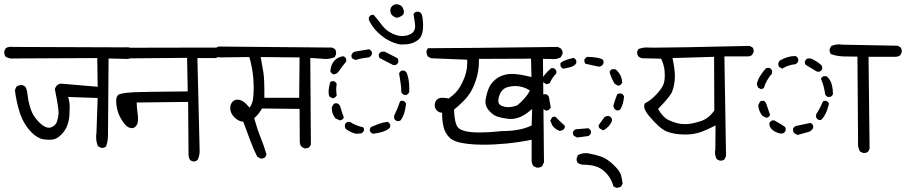

<svg xmlns="http://www.w3.org/2000/svg" viewBox="-23 -774 4299 911"><path d="M237.3 -350.6Q254.9 -264.6 254.9 -239.7Q254.9 -237.3 254.9 -234.9Q252.9 -213.9 247.1 -196.3Q240.2 -177.2 218.3 -169.4Q213.4 -168 207.3 -168Q201.2 -168 193.4 -171.4Q178.7 -177.7 162.1 -194.3Q133.8 -222.7 122.6 -256.3Q111.3 -291 107.9 -323.2Q105 -352.5 96.2 -363.8L82.5 -370.6Q81.1 -370.6 77.4 -370.6Q73.7 -370.6 67.6 -369.1Q61.5 -367.7 56.2 -363.8Q49.8 -355.5 47.9 -344.7Q54.7 -289.6 71.3 -238.3Q89.8 -183.1 126.5 -146Q155.8 -117.2 182.1 -113.3Q198.2 -110.8 210.4 -110.8Q222.7 -110.8 231.4 -112.8Q253.9 -117.2 277.3 -146Q291 -163.1 296.9 -180.7Q304.7 -203.1 306.2 -225.6Q307.6 -248 307.6 -268.3Q307.6 -288.6 301.8 -308.6L300.3 -314L440.4 -309.1L434.6 -142.1Q433.1 -132.3 433.1 -123Q433.1 -99.1 442.4 -79.6L456.5 -72.8Q459 -72.3 460.2 -72.3Q461.4 -72.3 462.4 -72.3Q463.4 -72.3 465.6 -72.5Q467.8 -72.8 469.7 -73.5Q471.7 -74.2 473.1 -74.7Q477.1 -76.2 480 -78.6Q489.3 -104 489.3 -131.8L492.2 -496.6L568.4 -494.6Q572.8 -494.1 576.7 -494.1Q593.3 -494.1 607.4 -502.9L614.3 -517.1Q614.7 -519 614.7 -521.5Q614.7 -533.2 607.9 -541.5Q595.7 -549.8 579.6 -549.8Q576.7 -549.8 572.8 -549.3L40 -551.3Q34.2 -552.2 29.1 -552.2Q23.9 -552.2 19.5 -551.3Q10.7 -549.8 3.9 -544.9L-2.9 -531.2Q-2.9 -529.8 -2.9 -528.8Q-2.9 -515.1 3.4 -505.4Q17.6 -496.1 35.2 -496.1Q38.1 -496.1 41.5 -496.6L438.5 -498.5L440.4 -362.3L275.4 -376.5Q271.5 -377 268.1 -377Q256.3 -377 249 -370.1Q239.3 -361.3 237.3 -350.6Z M891.6 -8.3Q894 -7.8 897.2 -7.8Q900.4 -7.8 905 -9.5Q909.7 -11.2 914.6 -15.1Q924.3 -34.7 924.3 -57.6L913.6 -498.5H998Q1007.8 -499.5 1017.1 -505.9L1023.9 -519.5Q1023.9 -520.5 1023.9 -523.7Q1023.9 -526.9 1022.5 -532.2Q1021 -537.6 1017.6 -542.5L1003.9 -548.3L531.2 -547.4L518.1 -540.5L511.2 -528.3Q511.2 -526.9 511.2 -523.2Q511.2 -519.5 512.7 -514.2Q514.2 -508.8 517.6 -503.9Q525.4 -498.5 536.6 -496.6L864.7 -499.5L867.7 -340.3Q650.4 -338.4 612.1 -336.4Q573.7 -334.5 548.8 -328.6Q541 -327.1 536.6 -322.3Q528.3 -314 528.3 -295.9Q528.3 -278.8 531.7 -262Q535.2 -245.1 540.5 -231.9Q551.8 -206.5 566.4 -188Q583.5 -166 602.5 -166Q612.8 -166 620.1 -173.8Q629.9 -183.1 631.3 -199.2Q631.8 -205.6 631.8 -214.8Q631.8 -224.1 629.2 -241.2Q626.5 -258.3 625.5 -287.6L869.6 -290.5L871.6 -36.1Q872.6 -25.4 878.9 -14.2Z M1424.8 -69.8Q1437 -69.8 1445.3 -76.2L1452.1 -88.9L1449.2 -499L1502.9 -495.6Q1512.7 -494.1 1521.5 -494.1Q1545.4 -494.1 1565.4 -503.4L1571.3 -516.6Q1571.8 -519.5 1571.8 -522.9Q1571.8 -533.2 1565.9 -541.5L1552.2 -548.3L1013.2 -553.2L1000 -546.4L994.1 -534.2Q993.7 -531.2 993.7 -527.8Q993.7 -517.6 999.5 -509.8Q1008.3 -503.4 1018.6 -501.5L1160.2 -503.4Q1168 -475.6 1172.9 -448.7Q1180.7 -405.3 1180.7 -356.4Q1180.7 -320.3 1177.2 -301.8Q1173.3 -281.7 1164.6 -268.1L1161.1 -263.2Q1151.9 -273.9 1145 -280.8Q1138.2 -287.6 1130.4 -293Q1116.7 -301.3 1104 -301.3Q1086.4 -301.3 1076.7 -286.6Q1069.3 -275.4 1069.3 -259.8Q1069.3 -237.3 1090.3 -216.3Q1107.4 -199.2 1128.9 -196.8L1131.3 -196.3Q1147.9 -152.8 1163.1 -110.8Q1178.2 -68.8 1198.2 -29.8L1212.9 -22Q1214.8 -21.5 1216.8 -21.5Q1227.5 -21.5 1235.4 -28.3L1241.7 -40.5Q1229.5 -82.5 1213.4 -122.1Q1197.3 -161.6 1183.1 -213.4Q1189.5 -218.8 1193.4 -223.1Q1208 -237.8 1220.7 -259.3L1398.4 -257.3L1399.4 -102.5Q1399.4 -86.9 1408.7 -76.7L1422.4 -69.8Q1423.8 -69.8 1424.8 -69.8ZM1231.4 -310.1Q1231.4 -325.7 1231.4 -344.2Q1231.4 -362.8 1230.5 -387.7Q1229.5 -412.6 1226.6 -431.2Q1220.7 -467.8 1213.9 -503.4L1398.4 -501.5L1396.5 -310.1Z M1704.1 -158.2Q1704.1 -165 1700.7 -169.9Q1666.5 -176.8 1637.2 -195.8H1627Q1616.7 -191.9 1613.8 -182.6Q1613.3 -179.7 1613.3 -177.2Q1613.3 -169.9 1616.7 -163.1Q1638.7 -146 1666.5 -139.2L1690.4 -141.1Q1699.7 -145 1703.6 -153.8Q1704.1 -155.8 1704.1 -158.2ZM1828.6 -182.6Q1824.7 -191.4 1816.4 -195.8Q1795.4 -193.8 1775.9 -186.8Q1756.3 -179.7 1737.3 -171.4L1731.9 -162.6V-152.3Q1736.8 -143.6 1745.1 -139.2Q1795.4 -144.5 1819.3 -161.6Q1826.2 -166.5 1828.6 -171.9ZM1865.2 -199.2Q1873 -199.2 1877.9 -203.1Q1897.9 -228.5 1903.8 -282.7Q1899.4 -291.5 1890.6 -295.4Q1888.2 -295.9 1886.7 -295.9Q1885.3 -295.9 1883.3 -295.9Q1878.9 -295.4 1875 -292.5Q1863.3 -257.8 1847.2 -225.6V-211.9Q1851.1 -203.6 1860.4 -199.7Q1862.8 -199.2 1865.2 -199.2ZM1577.1 -283.7Q1574.2 -284.2 1571.8 -284.2Q1564 -284.2 1560.1 -280.3L1551.3 -265.1Q1551.3 -263.2 1551.3 -260.7Q1551.3 -233.4 1568.4 -212.4L1590.3 -202.6L1596.2 -204.6Q1605 -208 1608.4 -216.8Q1598.1 -242.7 1590.8 -271L1585.4 -277.8Q1582 -281.7 1577.1 -283.7ZM1574.7 -321.8Q1572.3 -336.4 1572.3 -350.1Q1572.3 -363.8 1574.7 -376.5Q1570.3 -384.3 1562 -389.2Q1561 -389.2 1560.1 -389.2Q1550.3 -389.2 1543.9 -385.3Q1536.1 -356.4 1536.1 -337.9Q1536.1 -325.2 1539.6 -316.4L1555.2 -307.6L1562 -309.1Q1570.3 -313 1574.7 -321.8ZM1882.8 -439Q1875 -435.1 1870.6 -426.3Q1873.5 -404.3 1876.5 -388.2Q1881.3 -361.3 1881.3 -336.9Q1885.3 -327.6 1894.5 -323.7H1905.3Q1914.6 -327.6 1918.5 -336.9Q1918.9 -344.7 1918.9 -356Q1918.9 -393.6 1908.7 -423.3Q1904.8 -434.6 1894.5 -439ZM1619.6 -494.1Q1615.7 -502.9 1606.9 -507.3Q1580.6 -504.4 1564 -486.3Q1546.4 -468.3 1544.4 -434.6Q1548.8 -426.3 1557.6 -421.4Q1558.6 -421.4 1559.6 -421.4Q1570.8 -421.4 1579.6 -430.2Q1585.4 -436 1594 -448.7Q1602.5 -461.4 1619.6 -481.9ZM1867.2 -482.9Q1867.2 -490.7 1863.3 -497.6L1802.7 -528.8H1787.1Q1778.8 -524.9 1773.9 -515.6Q1773.9 -514.2 1773.9 -513.2Q1773.9 -503.9 1778.3 -498.5L1842.8 -465.3H1853.5Q1862.8 -469.2 1866.7 -478.5Q1867.2 -481 1867.2 -482.9ZM1741.7 -527.3Q1736.8 -535.6 1728.5 -540.5L1660.2 -528.8Q1649.9 -524.9 1645 -514.2Q1644.5 -511.7 1644.5 -509.3Q1644.5 -502 1647.5 -497.6L1662.6 -489.3Q1693.4 -498.5 1726.6 -501.5Q1736.8 -505.4 1741.7 -516.6ZM1740.2 -703.6Q1731 -699.7 1727.1 -690.4V-679.7Q1743.2 -646 1768.3 -621.6Q1793.5 -597.2 1819.8 -583Q1846.2 -568.8 1875.5 -563Q1880.4 -563 1886.2 -563Q1919.4 -563 1939 -571.8Q1949.2 -576.2 1960 -584Q1980 -599.1 1983.4 -632.3Q1984.4 -642.6 1984.4 -648.4Q1984.4 -654.3 1984.4 -660.6Q1984.4 -667 1983.2 -679.2Q1981.9 -691.4 1979 -703.6Q1975.1 -713.9 1964.8 -718.3H1952.1Q1942.4 -714.4 1939 -706.5Q1941.9 -687.5 1945.8 -663.6Q1946.8 -656.7 1946.8 -650.9Q1946.8 -621.1 1919.9 -609.9Q1910.6 -606 1901.4 -604.5Q1892.1 -603 1884.8 -603Q1863.3 -603 1839.4 -614.3Q1808.6 -628.4 1788.1 -656.2Q1768.6 -682.1 1750 -703.6ZM1893.6 -717.3Q1893.6 -722.2 1891.6 -727.5Q1886.2 -747.6 1869.6 -752Q1863.3 -753.9 1859.6 -753.9Q1856 -753.9 1853.5 -753.4Q1844.7 -752 1836.9 -744.1Q1829.1 -736.3 1829.1 -725.1Q1829.1 -710.4 1837.4 -701.9Q1845.7 -693.4 1858.9 -689.9Q1870.1 -690.4 1884.3 -699.7Q1893.6 -706.1 1893.6 -717.3Z M2527.3 21.5Q2540 21.5 2549.3 14.6L2558.1 -3.9L2553.2 -494.6H2557.6Q2579.1 -494.6 2591.3 -494.1Q2603.5 -493.7 2605 -493.7Q2623.5 -493.7 2638.2 -502.9L2646 -518.1Q2646.5 -520 2646.5 -522Q2646.5 -534.2 2638.7 -543.5L2624 -551.3Q2145.5 -545.4 2030.3 -545.4Q2016.1 -545.4 2007.3 -545.4L2000.5 -532.2Q2000.5 -530.8 2000.5 -529.8Q2000.5 -515.6 2007.8 -505.4L2022.5 -497.6L2193.8 -490.7Q2193.8 -482.9 2193.8 -474.4Q2193.8 -465.8 2192.4 -451.2Q2187 -408.7 2159.2 -361.3Q2141.1 -331.1 2107.9 -308.1L2106.4 -306.6Q2088.9 -310.1 2077.1 -310.1Q2061 -310.1 2053.7 -304.2Q2039.6 -293 2039.6 -274.9Q2039.6 -260.3 2049.8 -250Q2060.1 -239.7 2070.3 -239.7H2074.7V-235.4Q2074.7 -202.6 2081.3 -172.9Q2087.9 -143.1 2109.9 -121.1Q2131.8 -99.1 2192.9 -91.8Q2230 -87.4 2266.6 -87.4Q2382.3 -87.4 2494.1 -109.9L2499.5 -110.8V-12.7Q2499.5 2 2507.8 14.2L2522.5 21Q2524.9 21.5 2527.3 21.5ZM2355.5 -151.9Q2314.5 -147.5 2290.3 -146.5Q2266.1 -145.5 2251 -145.5Q2170.9 -145.5 2149.9 -169.4Q2133.3 -189 2131.3 -253.9Q2175.3 -290 2197.5 -318.8Q2219.7 -347.7 2234.6 -392.1Q2249.5 -436.5 2249.5 -484.4Q2249.5 -487.3 2249.5 -494.6L2496.6 -495.6L2498.5 -408.2L2493.2 -409.7Q2439.5 -423.3 2405.8 -423.3Q2396.5 -423.3 2388.7 -422.4Q2353.5 -417.5 2329.8 -398.7Q2306.2 -379.9 2296.4 -356.2Q2286.6 -332.5 2281.2 -302.7Q2280.3 -296.9 2280.3 -291Q2280.3 -270 2294.9 -252Q2314 -228.5 2336.7 -220.9Q2359.4 -213.4 2386.2 -210.4Q2393.1 -209.5 2398.2 -209.5Q2403.3 -209.5 2407.7 -209.7Q2412.1 -210 2417 -210.9Q2427.2 -212.4 2437 -215.8Q2461.9 -223.6 2494.1 -250.5L2502 -256.8L2499.5 -178.7L2497.1 -177.7Q2444.3 -151.9 2355.5 -151.9ZM2433.1 -275.4Q2422.4 -270.5 2411.1 -268.1Q2399.9 -265.6 2385.3 -265.6Q2374.5 -265.6 2363.8 -269.5Q2353 -272.9 2348.1 -277.8Q2341.3 -284.2 2341.3 -295.2Q2341.3 -306.2 2345 -317.1Q2348.6 -328.1 2352.5 -335Q2364.7 -355.5 2387.2 -361.3Q2404.8 -365.7 2421.9 -365.7Q2444.3 -365.7 2466.3 -357.4Q2477.5 -353 2487.8 -346.7L2491.2 -344.2L2489.3 -340.8Q2476.1 -313.5 2433.1 -275.4Z M2902.8 116.7Q2916 116.7 2924.3 110.4L2931.2 97.7Q2929.2 75.7 2923.1 55.7Q2917 35.6 2887.5 7.6Q2857.9 -20.5 2830.1 -30.8Q2801.8 -40.5 2771 -45.9Q2763.2 -47.4 2755.9 -47.4Q2736.3 -47.4 2719.2 -38.1L2713.4 -23.4Q2712.9 -21 2712.9 -18.6Q2712.9 -7.8 2718.8 -0.5Q2728.5 5.4 2739.7 7.3Q2777.3 7.3 2802.7 15.1Q2831.5 23.4 2855.5 49.8Q2878.4 75.2 2887.7 110.4L2900.4 116.7Q2901.9 116.7 2902.8 116.7ZM2780.8 -152.3Q2776.9 -161.6 2767.6 -165.5L2709 -160.6Q2699.7 -156.7 2695.8 -147.5Q2695.3 -145 2695.3 -142.6Q2695.3 -135.3 2699.2 -130.4L2714.8 -121.6L2767.6 -128.4Q2776.9 -132.3 2780.8 -141.6ZM2612.3 -220.2Q2611.3 -220.2 2609.6 -220.2Q2607.9 -220.2 2605.5 -220.2Q2600.1 -219.2 2596.2 -216.8L2587.9 -201.2L2598.6 -177.2Q2612.8 -159.7 2632.3 -152.8L2642.6 -154.8Q2652.3 -158.7 2656.7 -168V-177.7Q2632.8 -198.2 2612.3 -220.2ZM2862.8 -223.6Q2853 -223.6 2844.7 -217.8L2817.9 -180.7Q2817.4 -178.7 2817.4 -176.8Q2817.4 -170.4 2821.3 -165.5L2837.4 -156.2L2843.3 -157.2Q2869.1 -172.9 2880.4 -199.2V-210Q2876.5 -219.2 2867.2 -223.1Q2864.7 -223.6 2862.8 -223.6ZM2564 -327.1Q2556.2 -327.1 2549.3 -323.2L2540.5 -307.1Q2540 -302.7 2540 -298.8Q2540 -276.4 2550.8 -259.3L2568.4 -248.5L2576.7 -250.5Q2585.4 -254.4 2590.3 -263.7Q2585.4 -294.4 2581.5 -314Q2577.6 -322.8 2568.4 -326.7Q2565.9 -327.1 2564 -327.1ZM2906.7 -250Q2914.1 -250 2919.4 -253.9Q2935.1 -277.3 2938 -317.4Q2933.6 -326.7 2924.8 -330.6Q2923.3 -330.6 2921.9 -330.6Q2920.4 -330.6 2918.7 -330.6Q2917 -330.6 2914.6 -330.1Q2909.7 -329.1 2905.8 -327.1Q2895 -300.3 2887.2 -272.5L2889.2 -264.2Q2893.1 -254.4 2902.3 -250.5Q2904.8 -250 2906.7 -250ZM2881.8 -445.8Q2873 -441.9 2869.1 -433.1Q2877.4 -402.3 2893.6 -376.5L2909.7 -367.2L2916.5 -368.7Q2924.8 -372.6 2929.2 -381.8Q2928.2 -404.3 2918 -421.4Q2908.2 -438.5 2895.5 -445.8ZM2592.3 -450.7Q2556.6 -419.4 2550.3 -400.4L2556.2 -381.8L2571.8 -374L2585.4 -379.4Q2596.2 -404.8 2616.7 -425.8V-437.5Q2612.8 -446.8 2603.5 -450.7ZM2711.4 -486.3Q2707.5 -495.1 2698.7 -499.5Q2649.4 -487.8 2637.7 -476.1L2636.2 -474.1V-460.9Q2641.1 -452.1 2648.9 -447.8Q2672.4 -451.7 2689.5 -457.5Q2705.1 -463.4 2711.4 -474.6ZM2840.3 -473.6Q2840.8 -476.1 2840.8 -477.8Q2840.8 -479.5 2840.8 -481.4Q2840.3 -486.3 2836.9 -491.2Q2820.8 -502.4 2762.7 -504.4Q2754.4 -500 2749.5 -491.2Q2749.5 -489.7 2749.5 -487.1Q2749.5 -484.4 2750.5 -480Q2751.5 -475.6 2754.4 -471.7Q2786.6 -464.4 2818.4 -457.5L2826.7 -459.5Q2836.4 -463.4 2840.3 -473.6Z M3391.1 -12.2Q3394 -11.7 3397 -11.7Q3406.7 -11.7 3414.1 -17.6L3421.9 -33.2L3414.1 -506.3H3526.9Q3537.6 -507.3 3545.9 -513.7L3552.7 -526.9Q3553.2 -528.8 3553.2 -530.3Q3553.2 -531.7 3553 -533.4Q3552.7 -535.2 3552.5 -537.6Q3552.2 -540 3551.3 -542Q3549.8 -545.9 3546.9 -549.3L3533.7 -556.2Q3177.2 -547.9 3085 -547.9Q3059.6 -547.9 3054.7 -548.3Q3049.8 -548.8 3044.9 -548.8Q3027.3 -548.8 3006.3 -541.5L3000 -528.3Q3000 -526.9 3000 -523.4Q3000 -520 3001.5 -515.1Q3002.9 -510.3 3006.3 -505.9Q3014.2 -499.5 3024.4 -497.6L3113.8 -495.6Q3127.9 -465.8 3130.4 -437.5Q3131.3 -427.2 3131.3 -413.8Q3131.3 -400.4 3128.4 -385.3Q3123 -357.4 3085.4 -319.8Q3061 -295.4 3038.1 -284.7Q3033.2 -278.8 3033.2 -270Q3033.2 -252 3057.6 -222.7Q3107.4 -163.1 3141.1 -149.9Q3178.2 -135.7 3228 -135.7Q3264.6 -135.7 3294.4 -145Q3324.2 -154.3 3365.7 -175.8L3372.1 -179.2L3371.1 -64.5Q3369.6 -57.6 3369.6 -50.8Q3369.6 -33.2 3378.4 -18.1ZM3242.2 -185.5Q3234.9 -185.1 3222.7 -185.1Q3191.4 -185.1 3149.9 -204.1Q3123.5 -216.3 3101.1 -254.4L3099.6 -257.3Q3155.8 -314.9 3165.5 -337.9Q3179.2 -372.1 3179.2 -413.6Q3179.2 -444.3 3168 -498.5L3365.2 -504.4L3366.2 -249.5Q3339.4 -211.9 3304.7 -200.2Q3271 -189 3242.2 -185.5Z M4076.2 -47.9Q4087.9 -47.9 4096.2 -54.7L4103 -68.4L4098.1 -504.4H4228.5Q4239.3 -505.4 4248.5 -511.7L4255.4 -525.9Q4255.9 -527.8 4255.9 -530.3Q4255.9 -542 4249 -550.3L4235.4 -557.1L3976.1 -562Q3966.8 -563.5 3958.5 -563.5Q3938 -563.5 3920.4 -555.2L3913.6 -541Q3913.1 -538.6 3913.1 -535.2Q3913.1 -531.7 3914.6 -526.9Q3916 -522 3919.4 -517.6Q3946.8 -507.3 3978.3 -506.3Q4009.8 -505.4 4041 -505.4H4045.4L4048.3 -100.6L4047.9 -93.3Q4047.9 -72.3 4057.6 -55.2L4071.8 -48.3Q4073.7 -47.9 4076.2 -47.9ZM3835.4 -177.7Q3831.5 -186.5 3822.8 -190.9Q3788.6 -183.1 3753.4 -176.3Q3743.7 -172.4 3739.7 -163.1Q3739.7 -161.6 3739.7 -158.4Q3739.7 -155.3 3741 -150.6Q3742.2 -146 3745.1 -142.1L3761.2 -133.8Q3814 -147.9 3814.9 -148.4Q3815.9 -148.9 3816.9 -149.2Q3817.9 -149.4 3818.6 -149.9Q3819.3 -150.4 3820.3 -150.9Q3821.3 -151.4 3822 -151.9Q3822.8 -152.3 3823.5 -152.8Q3824.2 -153.3 3824.7 -153.8Q3831.1 -158.7 3835.4 -167ZM3627.4 -186.5Q3627.4 -171.4 3640.6 -159.2Q3656.2 -145 3680.7 -140.1L3691.4 -141.1Q3700.7 -145 3704.6 -154.3Q3705.1 -157.2 3705.1 -158.9Q3705.1 -160.6 3704.8 -162.1Q3704.6 -163.6 3704.3 -165Q3704.1 -166.5 3703.6 -168Q3702.6 -170.4 3701.2 -172.4Q3687.5 -182.1 3651.4 -202.6H3640.6Q3631.3 -198.7 3627.4 -189.5Q3627.4 -188 3627.4 -186.5ZM3872.6 -204.6Q3898.4 -229 3910.6 -282.7Q3906.2 -291.5 3897.5 -295.4Q3895 -295.9 3893.1 -295.9Q3886.2 -295.9 3881.3 -292.5Q3868.2 -259.8 3849.1 -231V-217.8Q3853 -209.5 3862.3 -204.6ZM3597.2 -295.9Q3589.4 -295.9 3583.5 -292L3574.7 -275.4Q3576.2 -246.6 3594.7 -224.1L3612.3 -215.3L3618.2 -216.3Q3627 -220.2 3630.9 -228.5Q3621.6 -253.9 3615.7 -273.4Q3610.8 -291 3601.6 -295.4Q3599.1 -295.9 3597.2 -295.9ZM3884.8 -412.6Q3876 -408.7 3872.1 -400.4Q3887.2 -365.7 3892.1 -327.1Q3896 -317.9 3905.3 -314H3916Q3925.3 -318.4 3929.2 -327.1Q3929.2 -375 3910.6 -399.9Q3904.8 -408.2 3897.5 -412.6ZM3627 -451.7Q3624.5 -452.1 3622.8 -452.1Q3621.1 -452.1 3618.7 -451.7Q3613.3 -451.2 3609.4 -448.2Q3595.2 -431.6 3584 -414.1Q3572.8 -396.5 3567.9 -376L3573.7 -358.4L3588.4 -350.6L3601.1 -356Q3612.8 -394.5 3640.1 -425.3V-439.5Q3636.2 -447.8 3627 -451.7ZM3878.4 -450.2Q3878.4 -459.5 3874.5 -464.8Q3850.6 -485.4 3824.2 -496.6H3809.6Q3800.3 -492.7 3796.4 -483.4Q3795.9 -481 3795.9 -479Q3795.9 -471.7 3799.8 -466.3L3853.5 -434.1H3865.2Q3874.5 -438 3878.4 -447.3Q3878.4 -448.7 3878.4 -450.2ZM3764.2 -495.1Q3760.3 -504.4 3751 -508.3Q3711.4 -507.8 3675.3 -485.4L3670.4 -475.1Q3669.9 -472.7 3669.9 -470.7Q3669.9 -462.4 3673.8 -456.5L3688.5 -448.2Q3717.3 -466.3 3750 -469.2Q3760.3 -473.1 3764.2 -483.4Z"/></svg>

Font: Bakudai
Style: Light
Weight: 300
Version: Version 1.48